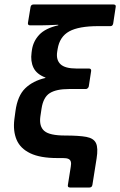

<svg xmlns="http://www.w3.org/2000/svg" viewBox="-20 -703 535 854"><path d="M291.4 131Q279.7 131 282 119.3L294.7 39Q297.4 24.7 295 16.2Q292.7 7.7 284.4 3.8Q276.1 0 259.4 0H234.3Q159 0 114.7 -21.2Q70.4 -42.4 53.9 -81.3Q37.5 -120.1 43.8 -171.8L48.8 -209Q58.1 -277 92.1 -310.1Q126.1 -343.3 182.1 -356.3V-358Q142.7 -373.3 128.9 -401.9Q115.1 -430.5 120.4 -469.1L122 -480.8Q127.7 -519.7 154.7 -548.5Q181.7 -577.3 239.6 -590.6L238.6 -592.9Q216.3 -591.9 198.1 -591.1Q179.8 -590.3 164.2 -590.3H113.8Q102.4 -590.3 104.4 -602L115.8 -671.3Q117.8 -683 128.8 -683H485.2Q490.9 -683 493.4 -680Q495.9 -677 494.5 -671.3L483.5 -598.6Q481.1 -586.8 471.7 -586.8H417.3Q330.5 -586.8 287.9 -563.4Q245.4 -540 236.4 -485.3L234.4 -473Q228.8 -436.7 249 -417.5Q269.3 -398.2 320.1 -398.2H375.9Q381.3 -398.2 383.8 -395Q386.3 -391.8 385.3 -386.5L374.9 -318.7Q373.9 -314 370 -310.5Q366.2 -307 361.9 -307H286.7Q230.2 -307 201.3 -288.7Q172.4 -270.4 164.8 -220L159.5 -184.6Q153.5 -141.1 176.9 -120.7Q200.3 -100.2 269.7 -100.2Q331.4 -100.2 364.1 -94.1Q396.9 -87.9 407 -66.3Q417.1 -44.8 409.7 1.7L391 119.3Q389 131 378 131Z"/></svg>

Font: Sofia Sans Hairline
Style: Italic
Weight: 1
Italic angle: -9°
Designer: Botio Nikoltchev, Ani Petrova
Foundry: lettersoup
Version: Version 4.102